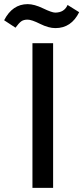

<svg xmlns="http://www.w3.org/2000/svg" viewBox="-68 -909 403 929"><path d="M189 0H89V-700H189ZM200 -773Q167 -773 126 -793.5Q85 -814 65.5 -814Q46 -814 34.5 -805.5Q23 -797 7 -775L-48 -811Q-8 -889 66 -889Q98 -889 140.5 -868.5Q183 -848 199 -848Q243 -848 259 -885L315 -850Q277 -773 200 -773Z"/></svg>

Font: Voces
Style: Regular
Weight: 400
Designer: Ana Paula Megda, Pablo Ugerman
Foundry: Ana Paula Megda, Pablo Ugerman
Version: Version 1.003